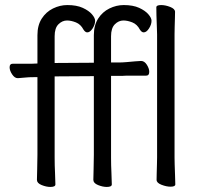

<svg xmlns="http://www.w3.org/2000/svg" viewBox="-20 -728 802 759"><path d="M601 -592Q601 -602 600 -623Q599 -644 598.5 -666Q598 -688 598 -699Q598 -708 617 -708Q634 -708 653 -700.5Q672 -693 672 -681Q672 -673 671.5 -656.5Q671 -640 670.5 -622Q670 -604 670 -592V-105Q670 -99 670.5 -78Q671 -57 672 -34Q673 -11 673 1Q673 10 654 10Q638 10 618.5 2.5Q599 -5 599 -17Q599 -25 599.5 -43.5Q600 -62 600.5 -80Q601 -98 601 -105ZM351 -427 196 -426V-105Q196 -74 197.5 -45Q199 -16 199 1Q199 11 179 11Q163 11 144.5 3.5Q126 -4 126 -17Q126 -29 127 -59.5Q128 -90 128 -116V-423H115Q93 -423 80.5 -421.5Q68 -420 51 -419H50Q38 -419 28 -434Q18 -449 18 -462Q18 -476 30 -476H104L128 -477V-589Q128 -628 145 -654.5Q162 -681 189.5 -694.5Q217 -708 246 -708Q283 -708 307 -697Q331 -686 343.5 -671.5Q356 -657 356 -646Q356 -631 346 -615.5Q336 -600 325 -600Q317 -600 310 -611Q299 -632 280 -639.5Q261 -647 245 -647Q226 -647 211 -632Q196 -617 196 -585V-479L351 -480V-589Q351 -628 368 -654.5Q385 -681 412.5 -694.5Q440 -708 469 -708Q506 -708 530 -697Q554 -686 566.5 -671.5Q579 -657 579 -646Q579 -631 569 -615.5Q559 -600 548 -600Q540 -600 533 -611Q522 -632 503 -639.5Q484 -647 468 -647Q449 -647 434 -632Q419 -617 419 -585V-481H451Q463 -481 480.5 -482.5Q498 -484 514 -485.5Q530 -487 537 -487H538Q551 -487 560.5 -472Q570 -457 570 -444Q570 -429 558 -429Q551 -429 533 -429Q515 -429 495 -429Q475 -429 462 -428H419V-105Q419 -74 420.5 -45Q422 -16 422 1Q422 11 402 11Q386 11 367.5 3.5Q349 -4 349 -17Q349 -29 350 -59.5Q351 -90 351 -116Z"/></svg>

Font: QiushuiShotai Bright
Style: Regular
Weight: 400
Designer: Christian Thalmann (Catharsis Fonts)
Version: Version 1.250;